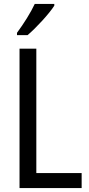

<svg xmlns="http://www.w3.org/2000/svg" viewBox="-20 -963 457 983"><path d="M258 -934V-943H158C137 -898 103 -844 67 -795V-783H121C164 -819 233 -894 258 -934ZM80 0H398V-77H166V-714H80Z"/></svg>

Font: Noto Sans Khmer Condensed
Style: Regular
Weight: 400
Width: 3
Designer: Danh Hong and the Monotype Design Team
Foundry: Monotype Imaging Inc.
Version: Version 2.004